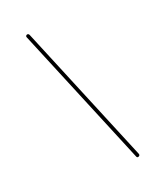

<svg xmlns="http://www.w3.org/2000/svg" viewBox="-128 -759 732 855"><g transform="rotate(-20 238.0 -332.0)"><path d="M383.3 7.3Q375 12.2 371.6 4.4L94.7 -662.6Q93.3 -666 95.5 -669.2Q97.7 -672.4 101.1 -672.9Q107.9 -674.3 111.3 -666.5L386.2 -4.4Q389.6 3.4 383.3 7.3Z"/></g></svg>

Font: Mikhak Thin
Style: Regular
Weight: 100
Designer: Amin Abedi
Version: Version 3.3